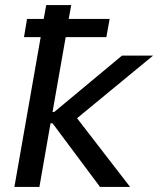

<svg xmlns="http://www.w3.org/2000/svg" viewBox="-20 -740 626 760"><path d="M136 0 180 -252H188L376 0H495L285 -272L586 -520H463L195 -297H188L240 -593H401L414 -665H252L262 -720H163L153 -665H87L75 -593H141L37 0Z"/></svg>

Font: Fixel Display 20240404 Medium
Style: Italic
Weight: 500
Italic angle: -10°
Designer: AlfaBravo + MacPaw
Foundry: Kyrylo Tkachov, Marchela Mozhyna, Serhii Makarenko, Maria Weinstein, Zakhar Kryvoshyya
Version: Version 1.211;Glyphs 3.2 (3225)